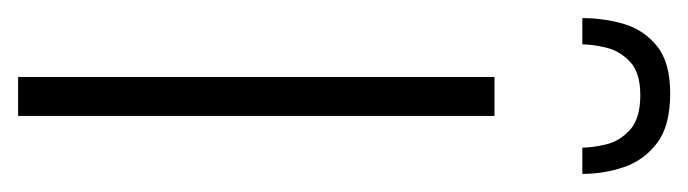

<svg xmlns="http://www.w3.org/2000/svg" viewBox="-302 -466 760 212"><g transform="rotate(90 78.0 -360.0)"><path d="M57 0V-526H100V0ZM75 -720Q111 -720 130 -705.5Q149 -691 156.5 -669Q164 -647 164 -623H135Q135 -634 131.5 -649Q128 -664 115.5 -675.5Q103 -687 77 -687Q52 -687 40 -675.5Q28 -664 24.5 -649Q21 -634 21 -623H-8Q-8 -647 -1.5 -669Q5 -691 23 -705.5Q41 -720 75 -720Z"/></g></svg>

Font: Archivo ExtraCondensed Thin
Style: Regular
Weight: 250
Width: 2
Designer: Hector Gatti
Foundry: Omnibus-Type
Version: Version 2.001